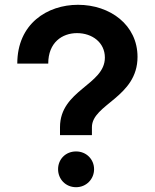

<svg xmlns="http://www.w3.org/2000/svg" viewBox="-20 -770 645 800"><path d="M363 -207V-240C363 -336 553 -364 553 -533C553 -666 439 -750 305 -750C177 -750 52 -671 52 -505H181C181 -593 239 -632 301 -632C364 -632 417 -593 417 -530C417 -416 230 -395 230 -240V-207ZM297 10C340 10 372 -24 372 -65C372 -106 340 -139 297 -139C253 -139 222 -106 222 -65C222 -24 253 10 297 10Z"/></svg>

Font: Be Vietnam Pro SemiBold
Style: Regular
Weight: 600
Designer: Lam Bao, Tony Le, Vietanh Nguyen
Foundry: Yellow Type Foundry
Version: Version 1.002